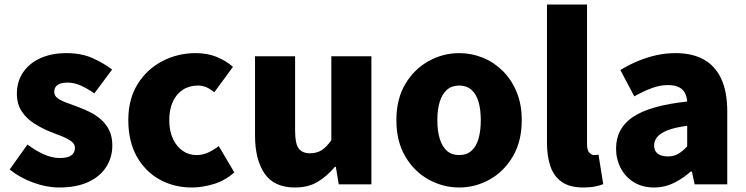

<svg xmlns="http://www.w3.org/2000/svg" viewBox="-20 -819 3316 853"><path d="M242 14Q187 14 127 -8Q67 -30 23 -66L102 -177Q141 -148 176.5 -132.5Q212 -117 246 -117Q281 -117 297 -129Q313 -141 313 -162Q313 -179 297 -191Q281 -203 255 -213.5Q229 -224 200 -235Q166 -249 132.5 -270Q99 -291 77 -323.5Q55 -356 55 -403Q55 -457 82.5 -497.5Q110 -538 159.5 -560.5Q209 -583 275 -583Q342 -583 392 -560.5Q442 -538 478 -510L399 -404Q368 -426 338.5 -439Q309 -452 281 -452Q250 -452 235.5 -441.5Q221 -431 221 -411Q221 -394 235.5 -383Q250 -372 275 -363Q300 -354 329 -343Q356 -333 382.5 -319.5Q409 -306 431 -286Q453 -266 466 -238.5Q479 -211 479 -172Q479 -120 452 -77.5Q425 -35 372.5 -10.5Q320 14 242 14Z M833 14Q753 14 689 -21.5Q625 -57 587.5 -124Q550 -191 550 -285Q550 -379 591.5 -445.5Q633 -512 701.5 -547.5Q770 -583 849 -583Q901 -583 942 -566.5Q983 -550 1015 -522L932 -409Q913 -425 895.5 -432Q878 -439 860 -439Q821 -439 792 -420Q763 -401 747.5 -366.5Q732 -332 732 -285Q732 -238 748 -203Q764 -168 791.5 -149Q819 -130 853 -130Q880 -130 905 -141.5Q930 -153 952 -170L1021 -53Q979 -16 928.5 -1Q878 14 833 14Z M1291 14Q1197 14 1155 -48.5Q1113 -111 1113 -217V-569H1291V-239Q1291 -181 1307 -159.5Q1323 -138 1357 -138Q1387 -138 1408.5 -151.5Q1430 -165 1452 -196V-569H1630V0H1485L1472 -78H1468Q1433 -36 1391 -11Q1349 14 1291 14Z M2020 14Q1948 14 1884 -21.5Q1820 -57 1780.5 -124Q1741 -191 1741 -285Q1741 -379 1780.5 -445.5Q1820 -512 1884 -547.5Q1948 -583 2020 -583Q2074 -583 2124 -563Q2174 -543 2213 -504.5Q2252 -466 2275 -411Q2298 -356 2298 -285Q2298 -191 2258.5 -124Q2219 -57 2155.5 -21.5Q2092 14 2020 14ZM2020 -130Q2053 -130 2074.5 -149Q2096 -168 2106 -203Q2116 -238 2116 -285Q2116 -332 2106 -366.5Q2096 -401 2074.5 -420Q2053 -439 2020 -439Q1987 -439 1965.5 -420Q1944 -401 1933.5 -366.5Q1923 -332 1923 -285Q1923 -238 1933.5 -203Q1944 -168 1965.5 -149Q1987 -130 2020 -130Z M2572 14Q2511 14 2475.5 -11Q2440 -36 2425 -81Q2410 -126 2410 -185V-799H2588V-179Q2588 -151 2598.5 -140.5Q2609 -130 2619 -130Q2624 -130 2628 -130.5Q2632 -131 2639 -132L2660 -1Q2646 5 2624 9.5Q2602 14 2572 14Z M2886 14Q2834 14 2796 -9.5Q2758 -33 2737.5 -72.5Q2717 -112 2717 -159Q2717 -249 2792 -299.5Q2867 -350 3033 -368Q3031 -391 3022 -407.5Q3013 -424 2994.5 -432.5Q2976 -441 2947 -441Q2913 -441 2877 -428Q2841 -415 2798 -391L2736 -508Q2774 -531 2813.5 -547.5Q2853 -564 2895 -573.5Q2937 -583 2981 -583Q3055 -583 3106 -555Q3157 -527 3184 -469.5Q3211 -412 3211 -323V0H3066L3054 -57H3049Q3014 -26 2973.5 -6Q2933 14 2886 14ZM2947 -124Q2974 -124 2994 -136Q3014 -148 3033 -169V-260Q2978 -253 2945.5 -240Q2913 -227 2899.5 -210Q2886 -193 2886 -173Q2886 -148 2902.5 -136Q2919 -124 2947 -124Z"/></svg>

Font: Noto Sans JP Thin Black
Style: Regular
Weight: 900
Version: Version 2.004-H2;hotconv 1.0.118;makeotfexe 2.5.65603